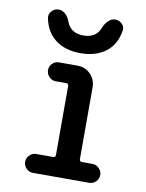

<svg xmlns="http://www.w3.org/2000/svg" viewBox="-85 -819 670 880"><g transform="rotate(10 250.0 -379.0)"><path d="M74.2 -712.9Q72.3 -730.5 85 -744.1Q97.7 -757.8 116.2 -757.8Q133.8 -757.8 147.9 -745.1Q162.1 -732.4 168.9 -712.9Q187.5 -660.2 248 -660.2Q308.6 -660.2 327.1 -712.9Q335 -731.4 349.1 -744.6Q363.3 -757.8 379.9 -757.8Q398.4 -757.8 411.6 -744.6Q424.8 -731.4 421.9 -712.9Q411.1 -647.5 365.7 -612.8Q320.3 -578.1 248.5 -578.1Q176.8 -578.1 131.3 -613.3Q85.9 -648.4 74.2 -712.9ZM209 -87.9Q213.9 -87.9 216.8 -90.8Q219.7 -93.8 219.7 -98.6V-420.9Q219.7 -425.8 216.8 -428.7Q213.9 -431.6 209 -431.6H159.2Q142.6 -431.6 129.4 -444.8Q116.2 -458 116.2 -476.1Q116.2 -494.1 128.9 -506.8Q141.6 -519.5 159.2 -519.5H246.1Q282.2 -519.5 306.6 -494.6Q331.1 -469.7 331.1 -434.6V-98.6Q331.1 -93.8 334.5 -90.8Q337.9 -87.9 341.8 -87.9H391.6Q409.2 -87.9 422.4 -74.7Q435.5 -61.5 435.5 -43.9Q435.5 -26.4 422.9 -13.2Q410.2 0 391.6 0H128.9Q112.3 0 99.1 -13.2Q85.9 -26.4 85.9 -43.9Q85.9 -61.5 99.1 -74.7Q112.3 -87.9 128.9 -87.9Z"/></g></svg>

Font: Rounded-X Mgen+ 2m medium
Style: Regular
Weight: 500
Designer: [Source Han Sans]
Ryoko NISHIZUKA  (kana & ideographs); Paul D. Hunt (Latin, Greek & Cyrillic); Wenlong ZHANG  (bopomofo
Version: Version 1.059.20150602